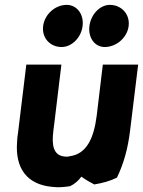

<svg xmlns="http://www.w3.org/2000/svg" viewBox="-20 -748 587 788"><path d="M157 -641C151 -593 185 -555 233 -555C274 -555 313 -593 319 -641C325 -690 295 -728 254 -728C206 -728 163 -689 157 -641ZM347 -641C341 -593 369 -555 410 -555C457 -555 502 -593 508 -641C514 -690 478 -728 431 -728C390 -728 353 -689 347 -641ZM367 9C402 3 432 -5 460 -19C487 -75 505 -137 514 -213L547 -483H402L377 -274C365 -178 334 -116 267 -107C263 -106 259 -105 255 -105C210 -105 193 -133 197 -191C198 -208 201 -225 203 -243L232 -483H88L54 -203C52 -190 50 -176 50 -164C42 -56 92 10 195 19C219 22 244 20 268 16C287 7 302 -7 314 -23C332 -10 349 0 367 9Z"/></svg>

Font: Bluebird
Style: SfBdNrwObl
Weight: 700
Designer: Jasper
Foundry: Cannot Into Space Fonts
Version: Version 0.98